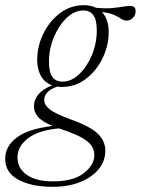

<svg xmlns="http://www.w3.org/2000/svg" viewBox="-92 -456 544 741"><path d="M111.5 265Q29.5 265 -21.2 237.5Q-72 210 -72 157Q-72 109.5 -28.8 75.8Q14.5 42 110.5 30Q67 11.5 53 -7Q39 -25.5 39 -44.5Q39 -98.5 109 -126.5Q80.5 -137 66 -162.8Q51.5 -188.5 51.5 -224.5Q51.5 -276.5 74.8 -325Q98 -373.5 139 -404.8Q180 -436 232 -436Q258.5 -436 278.5 -426Q315.5 -422.5 339.5 -424.8Q363.5 -427 380 -430Q396.5 -433 411 -433Q431.5 -433 431.5 -413.5Q431.5 -398 421.2 -387.2Q411 -376.5 397 -376.5Q386 -376.5 376 -383.2Q366 -390 349.2 -398Q332.5 -406 301.5 -409.5Q327.5 -382 327.5 -332Q327.5 -280 304 -231.5Q280.5 -183 239.8 -151.8Q199 -120.5 147 -120.5Q137.5 -120.5 129 -122Q102 -112.5 90.2 -98.8Q78.5 -85 78.5 -71Q78.5 -51 100.2 -33.8Q122 -16.5 179 4Q256 31.5 285.2 59.8Q314.5 88 314.5 125.5Q314.5 165 289 196.5Q263.5 228 217.8 246.5Q172 265 111.5 265ZM149 -141Q183.5 -141 213.8 -169.8Q244 -198.5 262.8 -243.8Q281.5 -289 281.5 -338.5Q281.5 -379 268.5 -397.2Q255.5 -415.5 230 -415.5Q195.5 -415.5 165.2 -386.8Q135 -358 116 -312.8Q97 -267.5 97 -218Q97 -177.5 110 -159.2Q123 -141 149 -141ZM-24.5 151Q-24.5 194 11.8 219Q48 244 112 244Q191 244 231.5 212.2Q272 180.5 272 142.5Q272 111 243.8 88.5Q215.5 66 141.5 41.5Q138.5 40.5 136 39.5Q56.5 46.5 16 77.8Q-24.5 109 -24.5 151Z"/></svg>

Font: Newsreader 16pt Light
Style: Italic
Weight: 300
Italic angle: -17°
Designer: Hugues Gentile
Foundry: Production Type
Version: Version 1.003; ttfautohint (v1.8.3)